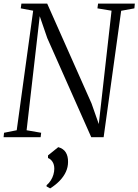

<svg xmlns="http://www.w3.org/2000/svg" viewBox="-28 -763 770 1068"><path d="M-8 0 -5.5 -24.5 65 -38.5 156.5 -703.5 87.5 -716.5 91 -743H234.5L481 -188L521.5 -73L592.5 -703.5L514 -716.5L517.5 -743H722L719.5 -716.5L646 -703L548.5 0H479.5L235 -551L193 -673L120 -38.5L201 -24.5L198 0ZM231 274V267.5Q245.5 255 255 239.8Q264.5 224.5 269.2 208Q274 191.5 274 175.5Q274 152.5 264 137Q254 121.5 239 116V101.5L296 55.5Q325 63.5 338 84.8Q351 106 350.5 138Q350.5 166.5 338.5 192.8Q326.5 219 304.2 242.2Q282 265.5 251 285Z"/></svg>

Font: Merriweather 96pt Light
Style: Italic
Weight: 300
Italic angle: -7.8°
Version: Version 2.101